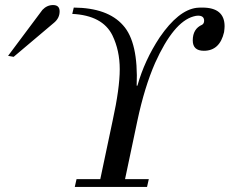

<svg xmlns="http://www.w3.org/2000/svg" viewBox="-20 -740 909 760"><path d="M867 -613Q850 -539 787 -539Q743 -539 743 -580Q743 -626 780 -642Q788 -647 788 -658Q788 -678 764 -678Q756 -678 746 -675Q667 -653 594 -491Q552 -395 524 -263L475 -31H569L562 0H276L283 -31H377L426 -263Q454 -391 454 -466Q454 -540 425 -600Q386 -679 266 -685L272 -710Q406 -709 467 -640Q528 -573 521 -401H524Q552 -501 612 -592Q686 -700 758 -709Q766 -710 781 -710Q869 -710 869 -636Q869 -629 867 -613ZM216 -695Q216 -669 195 -651L34 -515L12 -519L148 -701Q166 -720 190 -720Q216 -720 216 -695Z"/></svg>

Font: GFS Didot
Style: Italic
Weight: 400
Italic angle: -12°
Designer: Takis Katsoulidis and George D. Matthiopoulos
Foundry: George Matthiopoulos and Takis Katsoulidis
Version: Version 1.0